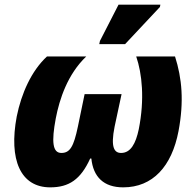

<svg xmlns="http://www.w3.org/2000/svg" viewBox="-20 -796 824 826"><path d="M407 -606H518L668 -766L670 -776H490L410 -620ZM196 10C277 10 327 -24 368 -114H373C381 -35 426 10 510 10C637 10 719 -80 748 -232C772 -360 763 -459 733 -553H566C591 -480 603 -370 577 -240C564 -178 542 -138 501 -138C472 -138 455 -161 473 -251L503 -391H344L315 -251C297 -165 281 -138 244 -138C206 -138 201 -186 220 -287C236 -370 271 -477 351 -553H182C115 -491 72 -394 52 -295C17 -109 68 10 196 10Z"/></svg>

Font: Noto Sans Condensed Black
Style: Italic
Weight: 900
Width: 3
Italic angle: -12°
Designer: Monotype Design Team
Foundry: Monotype Imaging Inc.
Version: Version 2.013